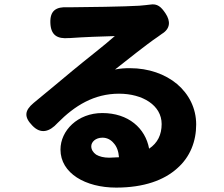

<svg xmlns="http://www.w3.org/2000/svg" viewBox="-20 -794 1020 873"><path d="M417 -91C403 -101 395 -114 395 -129C395 -148 414 -168 446 -168C466 -168 484 -159 497 -143C511 -128 519 -106 521 -79L477 -77C452 -77 432 -82 417 -91ZM785 -412C731 -457 656 -484 571 -484C548 -484 528 -483 503 -478C557 -520 643 -590 698 -627C704 -631 710 -636 716 -640C754 -663 757 -697 732 -734C713 -762 696 -779 662 -773C649 -771 633 -770 613 -768C555 -764 359 -761 306 -761C300 -761 294 -761 289 -761C234 -764 207 -745 209 -690C211 -635 239 -616 294 -621C296 -621 297 -621 299 -621C352 -625 453 -629 502 -630C455 -588 364 -518 309 -472C267 -437 194 -376 133 -326C91 -291 89 -262 127 -223C165 -183 205 -194 242 -235C320 -314 408 -368 521 -368C629 -368 715 -315 715 -230C715 -182 697 -144 658 -118C641 -211 564 -280 445 -280C333 -280 255 -200 255 -114C255 -6 369 59 508 59C635 59 726 25 785 -28C845 -80 872 -152 872 -228C872 -302 839 -366 785 -412Z"/></svg>

Font: GenSenRounded2 TW H
Style: Regular
Weight: 900
Version: Version 2.100;PS 2.1;hotconv 16.6.51;makeotf.lib2.5.65220 DE